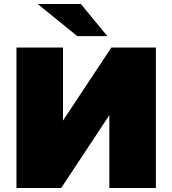

<svg xmlns="http://www.w3.org/2000/svg" viewBox="-20 -937 859 957"><path d="M62 -700H294V-336L535 -700H757V0H525V-363L285 0H62ZM168 -917H383L515 -757H365Z"/></svg>

Font: CMG Sans Black
Style: Regular
Weight: 900
Designer: Julieta Ulanovsky
Foundry: Julieta Ulanovsky
Version: Version 7.200